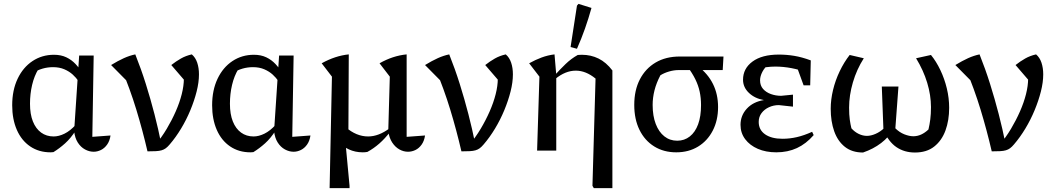

<svg xmlns="http://www.w3.org/2000/svg" viewBox="-20 -778 5445 992"><path d="M256 8Q253 8 249 8.5Q245 9 241 9Q181 9 136 -21.5Q91 -52 67 -107Q43 -162 43 -234Q43 -312 71 -371Q99 -430 148 -462.5Q197 -495 259 -495Q295 -495 322.5 -482Q350 -469 370.5 -447Q391 -425 405 -400L386 -358Q374 -376 356 -392.5Q338 -409 312.5 -420Q287 -431 254 -431Q226 -431 200 -423.5Q174 -416 143 -398L179 -422Q157 -386 146 -339.5Q135 -293 135 -242Q135 -188 150 -150.5Q165 -113 192.5 -93Q220 -73 257 -73Q284 -73 313.5 -87.5Q343 -102 372 -134V-105Q346 -64 316.5 -37.5Q287 -11 256 8ZM464 6Q441 6 419 -6Q397 -18 382 -41.5Q367 -65 363 -100L389 -491H464L457 -71L551 -78Q547 -50 533.5 -31Q520 -12 501.5 -3Q483 6 464 6Z M742 4Q717 -104 684.5 -211Q652 -318 606 -427L642 -353L554 -442Q590 -464 620 -477.5Q650 -491 679 -497Q709 -422 733.5 -344Q758 -266 778 -188.5Q798 -111 813 -36L782 -29Q815 -68 841.5 -112.5Q868 -157 888 -202.5Q908 -248 919 -291.5Q930 -335 930 -372Q930 -380 929.5 -387.5Q929 -395 927 -403L939 -356L865 -442Q889 -461 914.5 -475.5Q940 -490 971 -497Q990 -481 999 -454Q1008 -427 1008 -394Q1008 -353 996 -305.5Q984 -258 963.5 -208.5Q943 -159 915.5 -113.5Q888 -68 857 -32Q846 -19 836.5 -12Q827 -5 815 -1.5Q803 2 785.5 3Q768 4 742 4Z M1289 8Q1286 8 1282 8.5Q1278 9 1274 9Q1214 9 1169 -21.5Q1124 -52 1100 -107Q1076 -162 1076 -234Q1076 -312 1104 -371Q1132 -430 1181 -462.5Q1230 -495 1292 -495Q1328 -495 1355.5 -482Q1383 -469 1403.5 -447Q1424 -425 1438 -400L1419 -358Q1407 -376 1389 -392.5Q1371 -409 1345.5 -420Q1320 -431 1287 -431Q1259 -431 1233 -423.5Q1207 -416 1176 -398L1212 -422Q1190 -386 1179 -339.5Q1168 -293 1168 -242Q1168 -188 1183 -150.5Q1198 -113 1225.5 -93Q1253 -73 1290 -73Q1317 -73 1346.5 -87.5Q1376 -102 1405 -134V-105Q1379 -64 1349.5 -37.5Q1320 -11 1289 8ZM1497 6Q1474 6 1452 -6Q1430 -18 1415 -41.5Q1400 -65 1396 -100L1422 -491H1497L1490 -71L1584 -78Q1580 -50 1566.5 -31Q1553 -12 1534.5 -3Q1516 6 1497 6Z M2081 -71 2176 -78Q2172 -50 2158.5 -31Q2145 -12 2126.5 -3Q2108 6 2088 6Q2065 6 2043.5 -6Q2022 -18 2006.5 -41.5Q1991 -65 1986 -100L1994 -382L1941 -451Q2009 -490 2081 -497ZM1683 194 1695 -382 1642 -451Q1712 -490 1782 -497L1780 -85L1764 -52L1786 182V194ZM1878 7Q1872 8 1866 8.5Q1860 9 1854 9Q1777 9 1721 -52L1766 -121Q1821 -73 1882 -73Q1937 -73 1994 -116L1995 -96Q1969 -62 1940 -36.5Q1911 -11 1878 7Z M2364 4Q2339 -104 2306.5 -211Q2274 -318 2228 -427L2264 -353L2176 -442Q2212 -464 2242 -477.5Q2272 -491 2301 -497Q2331 -422 2355.5 -344Q2380 -266 2400 -188.5Q2420 -111 2435 -36L2404 -29Q2437 -68 2463.5 -112.5Q2490 -157 2510 -202.5Q2530 -248 2541 -291.5Q2552 -335 2552 -372Q2552 -380 2551.5 -387.5Q2551 -395 2549 -403L2561 -356L2487 -442Q2511 -461 2536.5 -475.5Q2562 -490 2593 -497Q2612 -481 2621 -454Q2630 -427 2630 -394Q2630 -353 2618 -305.5Q2606 -258 2585.5 -208.5Q2565 -159 2537.5 -113.5Q2510 -68 2479 -32Q2468 -19 2458.5 -12Q2449 -5 2437 -1.5Q2425 2 2407.5 3Q2390 4 2364 4Z M3048 194 3041 182 3057 -372 3144 -414V194ZM2849 -370 2847 -390Q2873 -419 2902 -447Q2931 -475 2965 -494Q2970 -494 2975.5 -494.5Q2981 -495 2986 -495Q3033 -495 3072.5 -475.5Q3112 -456 3144 -414L3057 -372Q3007 -413 2955 -413Q2901 -413 2849 -370ZM2755 0 2767 -382 2714 -451Q2746 -469 2778.5 -481Q2811 -493 2845 -497L2854 -391V0ZM2961 -526 2928 -535 2961 -749 2969 -758 3036 -737Q3021 -683 3002.5 -630.5Q2984 -578 2961 -526Z M3487 -416Q3462 -416 3436.5 -408.5Q3411 -401 3392 -389Q3371 -349 3361.5 -311Q3352 -273 3352 -236Q3352 -179 3368 -137.5Q3384 -96 3412.5 -73.5Q3441 -51 3479 -51Q3516 -51 3544 -73Q3572 -95 3587 -136Q3602 -177 3602 -235Q3602 -272 3595 -304.5Q3588 -337 3572.5 -368.5Q3557 -400 3531 -435L3585 -437Q3690 -357 3690 -225Q3690 -156 3662.5 -103Q3635 -50 3586.5 -20.5Q3538 9 3474 9Q3409 9 3360 -21.5Q3311 -52 3284 -107Q3257 -162 3257 -236Q3257 -312 3286 -368Q3315 -424 3367.5 -455Q3420 -486 3492 -486H3718L3714 -416Z M3991 9Q3937 9 3895.5 -9Q3854 -27 3830 -59Q3806 -91 3806 -133Q3806 -181 3838.5 -216.5Q3871 -252 3927 -261Q3880 -269 3849.5 -298Q3819 -327 3819 -366Q3819 -424 3868 -460Q3917 -496 4004 -496Q4044 -496 4083.5 -489.5Q4123 -483 4169 -466L4155 -402Q4111 -418 4069 -426Q4027 -434 3986 -434Q3941 -434 3894 -422L3954 -449Q3931 -430 3919 -407Q3907 -384 3907 -363Q3907 -336 3922.5 -318.5Q3938 -301 3963 -292Q3988 -283 4016 -283L4077 -289V-227L4004 -235Q3977 -235 3953 -224Q3929 -213 3914.5 -193.5Q3900 -174 3900 -148Q3900 -107 3933 -84Q3966 -61 4023 -61Q4060 -61 4097 -69.5Q4134 -78 4176 -97L4184 -80Q4145 -35 4097.5 -13Q4050 9 3991 9ZM4132 -337 4085 -466H4169L4166 -337Z M4707 10Q4653 10 4612 -17.5Q4571 -45 4543 -108L4605 -116Q4627 -94 4652.5 -84Q4678 -74 4699 -74Q4740 -74 4777 -109Q4783 -134 4786.5 -161.5Q4790 -189 4790 -225Q4790 -286 4770.5 -350.5Q4751 -415 4713 -477L4790 -494Q4817 -461 4838.5 -416Q4860 -371 4872 -321Q4884 -271 4884 -221Q4884 -156 4865 -104Q4846 -52 4807 -21Q4768 10 4707 10ZM4439 10Q4382 10 4345 -19.5Q4308 -49 4290 -100Q4272 -151 4272 -216Q4272 -263 4284 -313Q4296 -363 4318.5 -410Q4341 -457 4370 -494L4443 -477Q4406 -419 4386.5 -352Q4367 -285 4367 -222Q4367 -185 4370.5 -160Q4374 -135 4379 -115Q4396 -96 4417 -86Q4438 -76 4459 -76Q4480 -76 4504 -86.5Q4528 -97 4548 -116L4597 -111Q4573 -70 4532.5 -39Q4492 -8 4439 10ZM4604 -88 4545 -91 4536 -331H4622Z M5104 4Q5079 -104 5046.5 -211Q5014 -318 4968 -427L5004 -353L4916 -442Q4952 -464 4982 -477.5Q5012 -491 5041 -497Q5071 -422 5095.5 -344Q5120 -266 5140 -188.5Q5160 -111 5175 -36L5144 -29Q5177 -68 5203.5 -112.5Q5230 -157 5250 -202.5Q5270 -248 5281 -291.5Q5292 -335 5292 -372Q5292 -380 5291.5 -387.5Q5291 -395 5289 -403L5301 -356L5227 -442Q5251 -461 5276.5 -475.5Q5302 -490 5333 -497Q5352 -481 5361 -454Q5370 -427 5370 -394Q5370 -353 5358 -305.5Q5346 -258 5325.5 -208.5Q5305 -159 5277.5 -113.5Q5250 -68 5219 -32Q5208 -19 5198.5 -12Q5189 -5 5177 -1.5Q5165 2 5147.5 3Q5130 4 5104 4Z"/></svg>

Font: Piazzolla 24pt Medium
Style: Regular
Weight: 500
Designer: Juan Pablo del Peral
Foundry: Huerta Tipografica
Version: Version 2.005